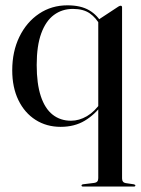

<svg xmlns="http://www.w3.org/2000/svg" viewBox="-20 -467 530 722"><path d="M292 234.5Q289.5 234.5 288 233.5Q286.5 232.5 286.5 230.5Q286.5 229 288 227.8Q289.5 226.5 292 226L332.5 221Q342 220 345.8 215.5Q349.5 211 349.5 203V-392.5L425.5 -442.5Q428 -444 430.2 -444.8Q432.5 -445.5 434 -445.5Q436 -445.5 437.5 -444Q439 -442.5 439 -439.5V204Q439 211.5 442.5 216Q446 220.5 452.5 221.5L483 226Q486.5 227 487.8 228Q489 229 489 230.5Q489 232.5 487.5 233.5Q486 234.5 483.5 234.5ZM365.5 -75.5Q337 -36 298.5 -13Q260 10 208 10Q155 10 113.8 -16.2Q72.5 -42.5 49.2 -90.5Q26 -138.5 26 -202.5Q26 -273.5 53 -328.8Q80 -384 127 -415.5Q174 -447 233.5 -447Q283.5 -447 315.2 -428.5Q347 -410 364.5 -376.5L357 -371Q341.5 -400 317.5 -416.8Q293.5 -433.5 254 -433.5Q213.5 -433.5 182.8 -410.8Q152 -388 135 -341.2Q118 -294.5 118 -222.5Q118 -152 133.5 -105.2Q149 -58.5 178 -35.8Q207 -13 247 -13Q277.5 -13 307 -30.2Q336.5 -47.5 360 -82.5Z"/></svg>

Font: Fraunces 96pt
Style: Regular
Weight: 400
Version: Version 1.000;[b76b70a41]